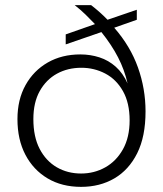

<svg xmlns="http://www.w3.org/2000/svg" viewBox="-20 -720 635 748"><path d="M513 -682V-643L425 -612Q488 -540 517.5 -457Q547 -374 547 -286Q547 -188 514.5 -123Q482 -58 425.5 -25Q369 8 296 8Q221 8 165.5 -25Q110 -58 79 -117Q48 -176 48 -256Q48 -332 79.5 -388.5Q111 -445 166 -476.5Q221 -508 293 -508Q332 -508 367.5 -496.5Q403 -485 431 -460Q459 -435 477 -395Q465 -448 440 -496.5Q415 -545 375 -595L236 -547V-586L350 -626Q333 -644 313.5 -663Q294 -682 271 -700H335Q370 -673 399 -643ZM296 -44Q347 -44 390 -68Q433 -92 459 -138.5Q485 -185 485 -251Q485 -319 459 -365Q433 -411 390 -433.5Q347 -456 297 -456Q244 -456 202 -433Q160 -410 135 -365.5Q110 -321 110 -256Q110 -187 134.5 -140Q159 -93 201 -68.5Q243 -44 296 -44Z"/></svg>

Font: Albert Sans Light
Style: Regular
Weight: 300
Designer: Andreas Rasmussen
Foundry: a.Foundry
Version: Version 1.025